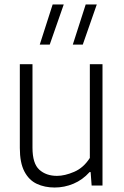

<svg xmlns="http://www.w3.org/2000/svg" viewBox="-20 -828 552 857"><path d="M224 9Q179.5 9 144.2 -7.5Q109 -24 88.8 -62.8Q68.5 -101.5 68.5 -167.5V-541.5H125V-169Q125 -98 155.5 -70.5Q186 -43 234.5 -43Q269 -43 311 -61Q353 -79 381 -123V-541.5H437.5V0H389L384.5 -60H380Q348.5 -25 308 -8Q267.5 9 224 9ZM305 -629 362.5 -808H412L349.5 -629ZM157.5 -629 215 -808H264.5L202 -629Z"/></svg>

Font: Encode Sans Semi Condensed Light
Style: Regular
Weight: 300
Width: 4
Designer: Multiple Designers
Foundry: Impallari Type
Version: Version 3.000; ttfautohint (v1.8.3) -l 8 -r 50 -G 200 -x 14 